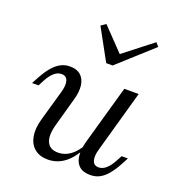

<svg xmlns="http://www.w3.org/2000/svg" viewBox="-124 -769 818 882"><g transform="rotate(20 285.0 -327.5)"><path d="M205.6 11.3Q166.1 11.3 141.1 -9.3Q116.1 -29.8 109.3 -66.1Q102.4 -102.4 116.1 -151.6L158.9 -301.6Q169.4 -338.7 162.5 -359.3Q155.6 -379.8 132.3 -379.8Q113.7 -379.8 97.2 -365.7Q80.6 -351.6 66.1 -325L50 -294.4H18.5L37.1 -329Q54 -359.7 71.8 -381Q89.5 -402.4 110.5 -414.1Q131.5 -425.8 157.3 -425.8Q191.1 -425.8 210.1 -408.5Q229 -391.1 233.1 -360.9Q237.1 -330.6 225.8 -291.1L187.9 -154.8Q171 -96.8 184.7 -65.7Q198.4 -34.7 239.5 -34.7Q271.8 -34.7 299.2 -54.8Q326.6 -75 349.2 -115.3V-94.4Q321.8 -41.9 285.9 -15.3Q250 11.3 205.6 11.3ZM412.9 11.3Q378.2 11.3 359.3 -5.6Q340.3 -22.6 336.7 -53.2Q333.1 -83.9 343.5 -123.4L425.8 -414.5H496L411.3 -112.9Q400.8 -76.6 407.7 -55.6Q414.5 -34.7 437.9 -34.7Q455.6 -34.7 472.2 -48.4Q488.7 -62.1 504 -89.5L520.2 -119.4H550.8L532.3 -84.7Q516.1 -54.8 498.4 -33.1Q480.6 -11.3 460.1 0Q439.5 11.3 412.9 11.3ZM491.1 -666.1 506.5 -648.4 338.7 -496.8H307.3L223.4 -650L246.8 -666.1L366.9 -541.1L329.8 -540.3Z"/></g></svg>

Font: Playfair 12pt Light
Style: Italic
Weight: 300
Italic angle: -15.6°
Designer: Claus Eggers Sørensen
Foundry: Claus Eggers Sørensen
Version: Version 2.000;gftools[0.9.28]